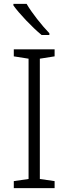

<svg xmlns="http://www.w3.org/2000/svg" viewBox="-20 -968 351 988"><path d="M117 -948H49V-940C78 -899 145 -828 194 -788H234V-797C196 -836 142 -904 117 -948ZM261 0V-36L185 -47V-666L261 -678V-714H51V-678L127 -666V-47L51 -36V0Z"/></svg>

Font: Noto Sans Malayalam Light
Style: Regular
Weight: 300
Designer: Jelle Bosma - Monotype Design Team
Foundry: Monotype Imaging Inc.
Version: Version 2.104